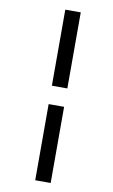

<svg xmlns="http://www.w3.org/2000/svg" viewBox="-103 -921 624 1064"><g transform="rotate(10 208.5 -389.0)"><path d="M175 -869H262V-441H175ZM175 -337.5H262V91H175Z"/></g></svg>

Font: Merriweather SemiBold
Style: Italic
Weight: 600
Italic angle: -7.8°
Version: Version 2.101